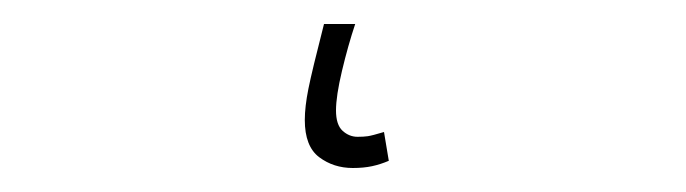

<svg xmlns="http://www.w3.org/2000/svg" viewBox="-20 48 572 160"><path d="M274 188Q258 188 246 179Q234 170 234 148Q234 137 237 122Q240 107 250 68H276Q270 86 265 107Q260 128 260 140Q260 152 265.5 157Q271 162 278 162Q283 162 286.5 161.5Q290 161 300 158L304 182Q297 185 290 186.5Q283 188 274 188Z"/></svg>

Font: Source Sans Variable
Style: Italic
Weight: 200
Italic angle: -11°
Designer: Paul D. Hunt
Foundry: Adobe Systems Incorporated
Version: Version 3.006;hotconv 1.0.111;makeotfexe 2.5.65597